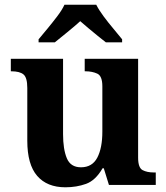

<svg xmlns="http://www.w3.org/2000/svg" viewBox="-20 -786 707 816"><path d="M258 10Q180 10 138 -38.5Q96 -87 96 -188V-412Q96 -456 80 -469.5Q64 -483 28 -483H26V-536H248V-216Q248 -152 264 -113.5Q280 -75 324 -75Q372 -75 393.5 -116Q415 -157 415 -227V-419Q415 -463 393.5 -473Q372 -483 343 -483H340V-536H567V-116Q567 -73 586 -63Q605 -53 634 -53H642V0H443L421 -71H416Q386 -19 345.5 -4.5Q305 10 258 10ZM144 -619Q160 -638 181.5 -664Q203 -690 223.5 -717Q244 -744 254 -766H389Q400 -744 420 -717Q440 -690 462 -664Q484 -638 499 -619V-606H430Q416 -617 396 -633Q376 -649 356 -666Q336 -683 321 -696Q299 -676 266.5 -649.5Q234 -623 213 -606H144Z"/></svg>

Font: Noto Serif Tibetan
Style: Bold
Weight: 700
Designer: Monotype Design Team
Foundry: Monotype Imaging Inc.
Version: Version 2.103; ttfautohint (v1.8.4.7-5d5b)